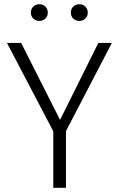

<svg xmlns="http://www.w3.org/2000/svg" viewBox="-20 -888 563 908"><path d="M292 0H232V-267L13 -685H80L264 -321L445 -685H509L292 -268ZM166 -789Q149 -789 137.5 -800Q126 -811 126 -828Q126 -846 137.5 -857Q149 -868 166 -868Q184 -868 195 -856.5Q206 -845 206 -828Q206 -811 194.5 -800Q183 -789 166 -789ZM355 -789Q338 -789 326.5 -800Q315 -811 315 -828Q315 -846 326.5 -857Q338 -868 355 -868Q373 -868 384 -856.5Q395 -845 395 -828Q395 -811 383.5 -800Q372 -789 355 -789Z"/></svg>

Font: Trujillo Light
Style: Regular
Weight: 300
Designer: Fira Sans original fonts by bBox Type GmbH, Carrois Corporate GbR, & Edenspiekermann AG / Changes by Cristiano Sobral
Foundry: Fira Sans original fonts by bBox Type GmbH, Carrois Corporate GbR, & Edenspiekermann AG / Changes by Cristiano Sobral
Version: Version 4.301;July 28, 2020;FontCreator 13.0.0.2655 64-bit